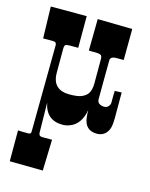

<svg xmlns="http://www.w3.org/2000/svg" viewBox="-111 -572 682 872"><g transform="rotate(15 230.0 -135.5)"><path d="M337.9 -319.3 337.4 -266.6Q337.4 -250.5 337.2 -223.4Q336.9 -196.3 336.9 -149.9Q336.9 -135.7 346.7 -129.4Q356.4 -123 369.4 -123Q382.3 -123 389.6 -131.6Q397 -140.1 397 -149.4V-167.5Q397 -176.8 397.2 -185.8Q397.5 -194.8 397.9 -205.1L430.2 -206.1V-86.9Q430.2 -47.9 422.4 -30.8Q406.2 3.9 369.1 3.9Q313 3.9 306.2 -55.7Q304.2 -72.8 304.2 -89.8Q291.5 -19 240.2 -1Q224.6 4.9 208 4.9Q130.9 4.9 115.2 -74.2Q115.7 -38.1 116.2 -8.3L117.2 56.2V64.9Q117.2 83 133.8 83H180.2L175.8 229L20 227.1V82Q32.2 82.5 41.3 82.8Q50.3 83 58.6 83H68.8Q81.1 83 81.1 71.8L85 -336.9Q85 -351.1 68.8 -351.1H22L18.1 -500H187V-351.1H148.9Q131.3 -351.1 127.4 -347.7Q122.1 -343.8 122.1 -327.1V-216.8Q122.1 -176.3 142.6 -156.2Q163.1 -136.2 202.6 -136.2Q242.2 -136.2 260.3 -144.3Q278.3 -152.3 287.1 -164.1Q299.8 -181.6 299.8 -213.9V-329.1Q299.8 -344.7 291.3 -347.9Q282.7 -351.1 269 -351.1H249.5Q237.8 -351.1 236.8 -352.1L238.8 -500L401.9 -497.1L400.9 -351.1H367.2Q337.9 -351.1 337.9 -332Z"/></g></svg>

Font: Smokum
Style: Regular
Weight: 400
Designer: Astigmatic (AOETI)
Foundry: Astigmatic (AOETI)
Version: Version 1.001